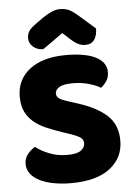

<svg xmlns="http://www.w3.org/2000/svg" viewBox="-59 -898 668 958"><g transform="rotate(-5 275.5 -419.0)"><path d="M237 -241Q193 -256 157 -271.5Q121 -287 95 -309Q69 -331 54.5 -361.5Q40 -392 40 -436Q40 -521 105.5 -572Q171 -623 289 -623Q332 -623 369 -617Q406 -611 432.5 -598.5Q459 -586 474 -566.5Q489 -547 489 -521Q489 -495 477 -476.5Q465 -458 448 -445Q426 -459 389 -469.5Q352 -480 308 -480Q263 -480 242 -467.5Q221 -455 221 -436Q221 -421 234 -411.5Q247 -402 273 -394L326 -377Q420 -347 470.5 -300.5Q521 -254 521 -174Q521 -89 454 -36.5Q387 16 257 16Q211 16 171.5 8.5Q132 1 102.5 -13.5Q73 -28 56.5 -49.5Q40 -71 40 -99Q40 -128 57 -148.5Q74 -169 94 -180Q122 -158 162.5 -142Q203 -126 251 -126Q300 -126 320 -141Q340 -156 340 -176Q340 -196 324 -206.5Q308 -217 279 -227ZM279 -734Q248 -711 224 -694.5Q200 -678 178 -662Q148 -662 127.5 -679.5Q107 -697 107 -723Q107 -743 116.5 -758Q126 -773 153 -792L189 -818Q214 -835 235.5 -844.5Q257 -854 277 -854Q304 -854 323 -845Q342 -836 368 -813L449 -742Q449 -708 434.5 -686.5Q420 -665 389 -665Q379 -665 370.5 -667Q362 -669 352 -674Q342 -679 330 -688.5Q318 -698 302 -713Z"/></g></svg>

Font: Baloo Cyrillic
Style: Regular
Weight: 400
Designer: Ek Type, Denis Ignatov
Foundry: Ek Type
Version: Version 1.50 July 26, 2019